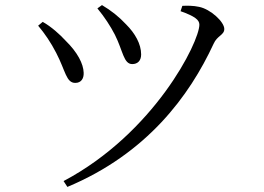

<svg xmlns="http://www.w3.org/2000/svg" viewBox="-20 -706 1040 755"><path d="M363 -673C391 -639 414 -604 432 -569C464 -505 466 -454 500 -454C520 -454 535 -466 535 -492C535 -533 511 -575 476 -610C448 -640 418 -664 381 -686ZM245 29C558 -102 725 -329 820 -534C834 -566 862 -568 862 -592C862 -620 808 -670 763 -679C741 -684 715 -684 697 -683L690 -662C746 -642 764 -628 764 -609C764 -541 587 -183 230 6ZM130 -605C156 -574 180 -539 201 -498C238 -427 240 -380 276 -380C299 -380 310 -397 309 -420C308 -455 285 -500 238 -546C216 -570 182 -601 148 -620Z"/></svg>

Font: Harano Aji Mincho
Style: Regular
Weight: 400
Foundry: Masamichi Hosoda
Version: HaranoAjiMincho-Regular version 20230610;ttx 4.39.4